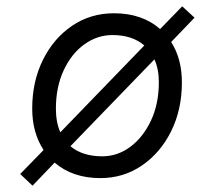

<svg xmlns="http://www.w3.org/2000/svg" viewBox="-20 -554 636 608"><path d="M82 -210Q82 -296 116 -364.5Q150 -433 208.5 -472.5Q267 -512 341 -512Q430 -512 487 -462L557 -534L596 -498L522 -421Q556 -368 556 -293Q556 -207 522 -138.5Q488 -70 429.5 -30Q371 10 298 10Q210 10 153 -39L83 34L44 -3L118 -79Q82 -134 82 -210ZM157 -210Q157 -167 171 -135L437 -410Q399 -443 336 -443Q288 -443 247 -413.5Q206 -384 181.5 -331Q157 -278 157 -210ZM483 -294Q483 -335 469 -366L203 -91Q241 -59 304 -59Q352 -59 392.5 -89Q433 -119 458 -172Q483 -225 483 -294Z"/></svg>

Font: Overused Grotesk
Style: Italic
Weight: 400
Italic angle: -10°
Version: Version 0.003